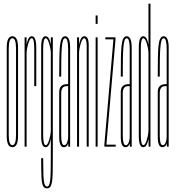

<svg xmlns="http://www.w3.org/2000/svg" viewBox="-20 -805 968 1054"><path d="M48 3Q17 3 17 -58Q17 -119 17 -300.5Q17 -482 17 -544Q17 -606 48 -606Q79 -606 79 -544Q79 -482 79 -300.5Q79 -119 79 -58Q79 3 48 3ZM48 -8Q68 -8 68 -65Q68 -122 68 -300.5Q68 -479 68 -537Q68 -595 48 -595Q28 -595 28 -537Q28 -479 28 -300.5Q28 -122 28 -65Q28 -8 48 -8Z M168 -332Q168 -481 168 -538Q168 -595 154.5 -595Q143.5 -595 134.8 -564.5Q126 -534 126 -512L123 -528Q123 -553 130.8 -579.5Q138.5 -606 154.5 -606Q179 -606 179 -543.5Q179 -481 179 -332ZM115 0V-600H126V-545.5V0Z M238 229Q222.5 229 215.8 214.5Q209 200 207.5 163.8Q206 127.5 206 63.5H217Q217 121 218.2 155Q219.5 189 224 204Q228.5 219 238 219Q245 219 249.2 210.8Q253.5 202.5 255.5 184.2Q257.5 166 258.2 136.2Q259 106.5 259 63V-543V-600H270V64Q270 112 269.2 144Q268.5 176 265.2 194.5Q262 213 255.8 221Q249.5 229 238 229ZM230 3Q206 3 206 -58Q206 -119 206 -301Q206 -484 206 -545Q206 -606 230 -606Q246.5 -606 254.2 -579.5Q262 -553 262 -528L259 -512Q259 -534 250.2 -564.5Q241.5 -595 231 -595Q217 -595 217 -537.5Q217 -480 217 -301Q217 -123 217 -65.5Q217 -8 231 -8Q241.5 -8 250.2 -38.5Q259 -69 259 -91L262 -75Q262 -50 254.2 -23.5Q246.5 3 230 3Z M355 0 354 -22V-363Q354 -476 354 -535.5Q354 -595 337.5 -595V-606Q365 -606 365 -542.2Q365 -478.5 365 -366V0ZM330 3Q305 3 305 -54Q305 -111 305 -183Q305 -255 305 -299Q305 -343 348 -343Q354 -343 360 -343V-332Q354 -332 345.5 -332Q316 -332 316 -293.8Q316 -255.5 316 -183Q316 -116 316 -62Q316 -8 332 -8Q342.5 -8 348.2 -22.2Q354 -36.5 354 -53L357.5 -39Q357.5 -24 351.2 -10.5Q345 3 330 3ZM305 -384.5Q305 -443 305.8 -485Q306.5 -527 309.2 -553.8Q312 -580.5 318.8 -593.2Q325.5 -606 337.5 -606L338.5 -600L337.5 -595Q329.5 -595 325.2 -581.2Q321 -567.5 319 -540.8Q317 -514 316.5 -474.8Q316 -435.5 316 -384.5Z M403 0V-600H414V-549V0ZM456 0V-421Q456 -505.5 456 -550.2Q456 -595 442 -595Q431.5 -595 422.8 -564.5Q414 -534 414 -512L411 -528Q411 -553 418.8 -579.5Q426.5 -606 443 -606Q467 -606 467 -556.8Q467 -507.5 467 -416V0Z M505 0V-600H516V0ZM505 -720H516V-674H505Z M553 0V-12L602.5 -587V-589H558V-600H614V-588L564.5 -15V-11H615V0Z M693 0 692 -22V-363Q692 -476 692 -535.5Q692 -595 675.5 -595V-606Q703 -606 703 -542.2Q703 -478.5 703 -366V0ZM668 3Q643 3 643 -54Q643 -111 643 -183Q643 -255 643 -299Q643 -343 686 -343Q692 -343 698 -343V-332Q692 -332 683.5 -332Q654 -332 654 -293.8Q654 -255.5 654 -183Q654 -116 654 -62Q654 -8 670 -8Q680.5 -8 686.2 -22.2Q692 -36.5 692 -53L695.5 -39Q695.5 -24 689.2 -10.5Q683 3 668 3ZM643 -384.5Q643 -443 643.8 -485Q644.5 -527 647.2 -553.8Q650 -580.5 656.8 -593.2Q663.5 -606 675.5 -606L676.5 -600L675.5 -595Q667.5 -595 663.2 -581.2Q659 -567.5 657 -540.8Q655 -514 654.5 -474.8Q654 -435.5 654 -384.5Z M796 0 795 -36V-785H806V0ZM766 3Q742 3 742 -58Q742 -119 742 -301Q742 -484 742 -545Q742 -606 766 -606Q782.5 -606 790.2 -579.5Q798 -553 798 -528L795 -512Q795 -534 786.2 -564.5Q777.5 -595 767 -595Q753 -595 753 -537.5Q753 -480 753 -301Q753 -123 753 -65.5Q753 -8 767 -8Q777.5 -8 786.2 -38.5Q795 -69 795 -91L798 -75Q798 -50 790.2 -23.5Q782.5 3 766 3Z M896 0 895 -22V-363Q895 -476 895 -535.5Q895 -595 878.5 -595V-606Q906 -606 906 -542.2Q906 -478.5 906 -366V0ZM871 3Q846 3 846 -54Q846 -111 846 -183Q846 -255 846 -299Q846 -343 889 -343Q895 -343 901 -343V-332Q895 -332 886.5 -332Q857 -332 857 -293.8Q857 -255.5 857 -183Q857 -116 857 -62Q857 -8 873 -8Q883.5 -8 889.2 -22.2Q895 -36.5 895 -53L898.5 -39Q898.5 -24 892.2 -10.5Q886 3 871 3ZM846 -384.5Q846 -443 846.8 -485Q847.5 -527 850.2 -553.8Q853 -580.5 859.8 -593.2Q866.5 -606 878.5 -606L879.5 -600L878.5 -595Q870.5 -595 866.2 -581.2Q862 -567.5 860 -540.8Q858 -514 857.5 -474.8Q857 -435.5 857 -384.5Z"/></svg>

Font: Anybody UltraCondensed Thin
Style: Regular
Weight: 100
Width: 1
Designer: Tyler Finck
Foundry: Etcetera Type Company
Version: Version 1.110